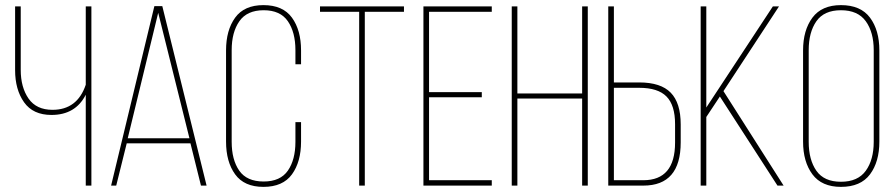

<svg xmlns="http://www.w3.org/2000/svg" viewBox="-20 -725 3494 750"><path d="M315 0V-355Q275 -276 181 -276Q109 -276 74 -325.5Q39 -375 39 -451V-700H61V-452Q61 -384 91.5 -340Q122 -296 185 -296Q282 -296 315 -394V-700H337V0Z M724 -165H475L434 0H414L583 -701H614L787 0H765ZM598 -675 479 -185H720Z M1009 -705Q1085 -705 1120.5 -656Q1156 -607 1156 -528V-474H1134V-529Q1134 -599 1104.5 -642Q1075 -685 1010 -685Q945 -685 915 -642Q885 -599 885 -529V-171Q885 -101 914.5 -58.5Q944 -16 1010 -16Q1075 -16 1104.5 -58.5Q1134 -101 1134 -171V-248H1156V-172Q1156 -93 1120.5 -44Q1085 5 1009 5Q934 5 898.5 -44Q863 -93 863 -172V-528Q863 -607 898.5 -656Q934 -705 1009 -705Z M1405 0H1383V-679H1230V-700H1558V-679H1405Z M1656 -365H1862V-345H1656V-21H1901V0H1634V-700H1901V-679H1656Z M2254 -340H2001V0H1979V-700H2001V-360H2254V-700H2276V0H2254Z M2378 -403H2477Q2561 -403 2600 -363Q2639 -323 2639 -239V-169Q2639 0 2493 0H2356V-700H2378ZM2378 -21H2493Q2617 -21 2617 -168V-240Q2617 -314 2583.5 -348Q2550 -382 2477 -382H2378Z M3017 0 2792 -348 2739 -268V0H2717V-700H2739V-305L2999 -700H3023L2806 -369L3041 0Z M3117 -172V-528Q3117 -607 3153.5 -656Q3190 -705 3265 -705Q3342 -705 3378.5 -656Q3415 -607 3415 -528V-172Q3415 -93 3378.5 -44Q3342 5 3265 5Q3190 5 3153.5 -44Q3117 -93 3117 -172ZM3139 -529V-171Q3139 -101 3169 -58Q3199 -15 3265 -15Q3331 -15 3362 -58Q3393 -101 3393 -171V-529Q3393 -599 3362 -642Q3331 -685 3265 -685Q3199 -685 3169 -642Q3139 -599 3139 -529Z"/></svg>

Font: Bebas Neue Light
Style: Regular
Weight: 300
Designer: Ryoichi Tsunekawa
Foundry: Ryoichi Tsunekawa
Version: Version 1.003;PS 001.003;hotconv 1.0.70;makeotf.lib2.5.58329